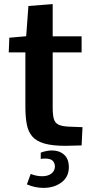

<svg xmlns="http://www.w3.org/2000/svg" viewBox="-20 -705 455 934"><path d="M298.8 4.4Q234.9 4.4 196 -6.8Q157.2 -18.1 137.2 -41Q117.2 -64 110.4 -99.9Q103.5 -135.7 103.5 -185.5V-450.2H22.5L25.4 -521.5L107.4 -528.8L118.2 -675.8L236.3 -685.1V-528.3H377V-450.2H236.3V-182.1Q236.3 -147 241.7 -127.2Q247.1 -107.4 264.2 -98.9Q281.2 -90.3 315.4 -88.9Q332 -88.4 348.4 -87.6Q364.7 -86.9 381.3 -86.4L377 2.4Q357.4 2.9 337.9 3.4Q318.4 3.9 298.8 4.4ZM191.4 209Q150.4 209 110.8 191.9L129.4 141.1Q144 147 158.2 149.7Q172.4 152.3 184.6 152.3Q213.4 152.3 230.2 139.2Q247.1 126 247.1 104.5Q247.1 88.9 236.8 77.6Q226.6 66.4 199.7 66.4Q194.8 66.4 189.7 66.7Q184.6 66.9 178.2 67.9V37.6Q206.1 26.9 232.9 26.9Q268.6 26.9 291.7 47.4Q314.9 67.9 314.9 108.4Q314.9 155.3 279.3 182.1Q243.7 209 191.4 209Z"/></svg>

Font: Comme SemiBold
Style: Regular
Weight: 600
Version: Version 1.000;gftools[0.9.27]